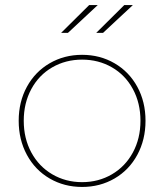

<svg xmlns="http://www.w3.org/2000/svg" viewBox="-20 -737 650 760"><path d="M305 3Q234 3 176.5 -30.5Q119 -64 86.5 -124Q54 -184 54 -259Q54 -334 86.5 -393.5Q119 -453 176.5 -486.5Q234 -520 305 -520Q376 -520 433.5 -486.5Q491 -453 523.5 -393.5Q556 -334 556 -259Q556 -184 523.5 -124Q491 -64 433.5 -30.5Q376 3 305 3ZM305 -16Q370 -16 423 -47Q476 -78 506 -133.5Q536 -189 536 -259Q536 -329 506 -384.5Q476 -440 423 -470.5Q370 -501 305 -501Q240 -501 187 -470.5Q134 -440 104 -384.5Q74 -329 74 -259Q74 -189 104 -133.5Q134 -78 187 -47Q240 -16 305 -16ZM472 -717H506L388 -607H361ZM333 -717H367L249 -607H222Z"/></svg>

Font: Montserrat
Style: Regular
Weight: 400
Designer: Julieta Ulanovsky
Foundry: Julieta Ulanovsky
Version: Version 8.000